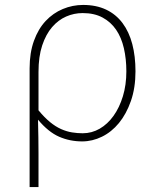

<svg xmlns="http://www.w3.org/2000/svg" viewBox="-20 -560 628 778"><path d="M100 -283Q100 -346 117.5 -394.5Q135 -443 165 -475Q195 -507 234.5 -523.5Q274 -540 317 -540Q370 -540 410 -521Q450 -502 476.5 -466.5Q503 -431 516 -381.5Q529 -332 529 -271Q529 -204 510.5 -151Q492 -98 462 -61.5Q432 -25 393 -6Q354 13 313 13Q263 13 219.5 -6Q176 -25 134 -75Q135 -35 135.5 -2.5Q136 30 136 61.5Q136 93 136 125.5Q136 158 136 198H100ZM315 -20Q352 -20 384 -38.5Q416 -57 440 -90.5Q464 -124 478 -170Q492 -216 492 -271Q492 -321 482 -364.5Q472 -408 450.5 -439.5Q429 -471 395.5 -489Q362 -507 315 -507Q280 -507 248 -493Q216 -479 191 -450Q166 -421 151 -376Q136 -331 136 -268V-113Q160 -84 182.5 -65.5Q205 -47 227.5 -37Q250 -27 272 -23.5Q294 -20 315 -20Z"/></svg>

Font: SpoqaHanSans
Style: Thin
Weight: 250
Designer: [Spoqa Han Sans] Dong-huui Kim \uAE40 \uB3D9 \uD718   [Noto Sans] Ryoko NISHIZUKA \u897F \u585A \u6DBC \u5B50  (kana & i
Foundry: Spoqa (http://bi.spoqa.com)
Version: Version 1.004;PS 1.004;hotconv 1.0.82;makeotf.lib2.5.63406